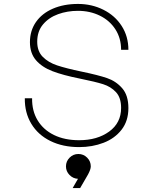

<svg xmlns="http://www.w3.org/2000/svg" viewBox="-20 -732 780 975"><path d="M595 -479Q595 -538 566 -583Q537 -628 487 -652.5Q437 -677 376 -677Q322 -677 275 -660Q228 -643 198.5 -608Q169 -573 169 -520Q169 -472 197 -443.5Q225 -415 270 -400Q315 -385 396 -368Q478 -351 523.5 -335.5Q569 -320 600.5 -284Q632 -248 632 -183Q632 -118 597.5 -73.5Q563 -29 506 -7Q449 15 382 15Q299 15 236 -16Q173 -47 139 -103.5Q105 -160 106 -233H143Q142 -169 171 -121Q200 -73 254 -46.5Q308 -20 382 -20Q474 -20 534.5 -64Q595 -108 595 -184Q595 -236 569 -264Q543 -292 503.5 -304.5Q464 -317 385 -333Q300 -350 246.5 -370.5Q193 -391 162.5 -426.5Q132 -462 132 -518Q132 -576 162.5 -620Q193 -664 248.5 -688Q304 -712 376 -712Q446 -712 505 -682.5Q564 -653 598 -600Q632 -547 632 -479ZM349 223 376 176Q351 175 333 156.5Q315 138 315 113Q315 87 333.5 68.5Q352 50 378 50Q404 50 422.5 68.5Q441 87 441 113Q441 128 427 154L387 223Z"/></svg>

Font: M Major Mono Display
Style: Regular
Weight: 400
Designer: Emre Parlak
Foundry: Emre Parlak
Version: Version 2.000; ttfautohint (v1.8) -l 8 -r 50 -G 200 -x 14 -D